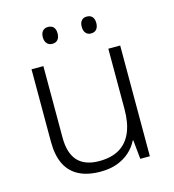

<svg xmlns="http://www.w3.org/2000/svg" viewBox="-106 -791 809 891"><g transform="rotate(-15 298.0 -346.0)"><path d="M507 -532V0H461L452 -91H449Q435 -62 409.5 -39Q384 -16 349 -3Q314 10 268 10Q207 10 165 -11.5Q123 -33 102 -76Q81 -119 81 -184V-532H138V-189Q138 -113 172.5 -76Q207 -39 275 -39Q334 -39 372.5 -62Q411 -85 430.5 -130Q450 -175 450 -242V-532ZM170 -662Q170 -681 179.5 -691.5Q189 -702 205 -702Q223 -702 232 -691.5Q241 -681 241 -662Q241 -643 232 -632Q223 -621 205 -621Q189 -621 179.5 -632Q170 -643 170 -662ZM357 -662Q357 -681 366 -691.5Q375 -702 391 -702Q409 -702 418 -691.5Q427 -681 427 -662Q427 -643 418 -632Q409 -621 391 -621Q375 -621 366 -632Q357 -643 357 -662Z"/></g></svg>

Font: Noto Sans Georgian Light
Style: Regular
Weight: 300
Version: Version 2.002